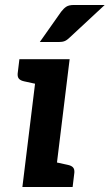

<svg xmlns="http://www.w3.org/2000/svg" viewBox="-20 -752 441 772"><path d="M70 0 133 -514H260L197 0ZM172 0 198 -101 253 -89Q267 -86 273.5 -79Q280 -72 279 -58L272 0ZM158 -514 132 -413 77 -425Q63 -428 56.5 -435Q50 -442 51 -456L58 -514ZM278 -732H401L260 -601Q250 -591 240.5 -587Q231 -583 216 -583H140L226 -705Q236 -718 246.5 -725Q257 -732 278 -732Z"/></svg>

Font: Aleo
Style: Bold Italic
Weight: 700
Italic angle: -7°
Version: Version 2.001;gftools[0.9.29]